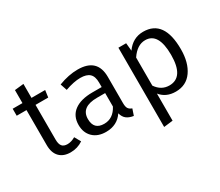

<svg xmlns="http://www.w3.org/2000/svg" viewBox="-145 -996 1772 1546"><g transform="rotate(-30 741.0 -222.5)"><path d="M325 -80 357 -23Q305 12 241 12Q175 12 138.5 -26Q102 -64 102 -135V-461H11V-526H102V-647L186 -656V-526H313L304 -461H186V-139Q186 -97 201.5 -77.5Q217 -58 252 -58Q287 -58 325 -80Z M803 -121Q803 -86 813.5 -70.5Q824 -55 847 -47L827 12Q787 6 763 -12.5Q739 -31 729 -69Q675 12 571 12Q494 12 449.5 -31.5Q405 -75 405 -147Q405 -230 464.5 -274.5Q524 -319 633 -319H719V-361Q719 -418 691.5 -443.5Q664 -469 606 -469Q546 -469 464 -440L443 -502Q537 -538 621 -538Q803 -538 803 -365ZM590 -52Q674 -52 719 -138V-263H644Q494 -263 494 -151Q494 -52 590 -52Z M1230 -538Q1424 -538 1424 -264Q1424 -140 1370.5 -64Q1317 12 1219 12Q1129 12 1078 -51V201L994 211V-526H1066L1073 -453Q1133 -538 1230 -538ZM1199 -57Q1333 -57 1333 -264Q1333 -471 1210 -471Q1135 -471 1078 -386V-125Q1124 -57 1199 -57Z"/></g></svg>

Font: FiraGO Book
Style: Regular
Weight: 350
Designer: bBox Type
Foundry: bBox Type GmbH
Version: Version 1.001;PS 001.001;hotconv 1.0.88;makeotf.lib2.5.64775